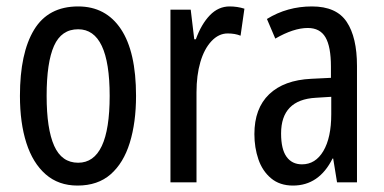

<svg xmlns="http://www.w3.org/2000/svg" viewBox="-20 -567 1193 597"><path d="M403 -269Q403 -186 383.5 -123Q364 -60 324 -25Q284 10 221 10Q162 10 122 -25Q82 -60 62 -122.5Q42 -185 42 -269Q42 -402 86 -474.5Q130 -547 223 -547Q309 -547 356 -476.5Q403 -406 403 -269ZM125 -269Q125 -166 148.5 -113.5Q172 -61 223 -61Q321 -61 321 -269Q321 -476 223 -476Q171 -476 148 -424.5Q125 -373 125 -269Z M694 -547Q718 -547 740 -540L728 -456Q711 -463 688 -463Q660 -463 637.5 -439Q615 -415 603 -374Q591 -333 591 -280V0H510V-537H573L584 -445H589Q606 -492 632.5 -519.5Q659 -547 694 -547Z M950 -547Q1026 -547 1058 -499Q1090 -451 1090 -362V0H1028L1016 -74H1014Q972 10 891 10Q850 10 823 -12.5Q796 -35 783.5 -71.5Q771 -108 771 -150Q771 -230 817 -274Q863 -318 948 -322L1009 -325V-360Q1009 -422 992 -451Q975 -480 937 -480Q893 -480 836 -447L810 -508Q873 -547 950 -547ZM962 -263Q854 -257 854 -152Q854 -103 871 -79.5Q888 -56 919 -56Q961 -56 985.5 -97.5Q1010 -139 1010 -212V-266Z"/></svg>

Font: Noto Sans Myanmar ExtraCondensed
Style: Regular
Weight: 400
Width: 2
Designer: Monotype Design Team
Foundry: Monotype Imaging Inc.
Version: Version 2.107; ttfautohint (v1.8.4.7-5d5b)